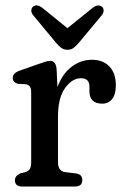

<svg xmlns="http://www.w3.org/2000/svg" viewBox="-20 -682 453 702"><path d="M187 -428.5 190 -363.5Q208.5 -413 242.2 -438.2Q276 -463.5 315.5 -463.5Q356.5 -463.5 380 -439Q403.5 -414.5 403.5 -370Q403.5 -336.5 389.8 -319.8Q376 -303 354 -303Q307 -303 307 -349V-365Q307 -396 276 -396Q244 -396 218 -360.2Q192 -324.5 192 -255.5V-89Q192 -56 219 -52.5L257.5 -48Q281 -45 281 -23Q281 0 253.5 0H62Q34.5 0 34.5 -23Q34.5 -39 54 -48L72.5 -52.5Q83.5 -56 88.8 -64Q94 -72 94 -89V-343.5Q94 -359 89.2 -365.5Q84.5 -372 74.5 -374L45.5 -375.5Q26.5 -381 26.5 -397Q26.5 -414.5 51.5 -423.5L122.5 -448.5Q136.5 -453.5 146.5 -456.5Q156.5 -459.5 163 -459.5Q184.5 -459.5 187 -428.5ZM268.5 -526Q258.5 -514 249.2 -507Q240 -500 227 -500Q213.5 -500 204 -507Q194.5 -514 184.5 -526L102 -625.5Q94 -635 94.5 -643.8Q95 -652.5 100 -657Q114 -669 134.5 -653.5L226.5 -579L319 -653.5Q339 -668.5 353.5 -657Q358.5 -652.5 358.8 -643.8Q359 -635 351.5 -625.5Z"/></svg>

Font: Fraunces 72pt S100
Style: Regular
Weight: 400
Version: Version 1.000; ttfautohint (v1.8.3)